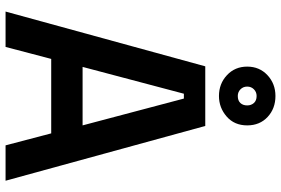

<svg xmlns="http://www.w3.org/2000/svg" viewBox="-176 -810 986 673"><g transform="rotate(90 316.5 -473.0)"><path d="M20 0 212 -700H421L613 0H489L447 -160H186L144 0ZM214 -270H419L325 -625H308ZM316 -748Q273 -748 243 -776Q213 -804 213 -847Q213 -890 243 -918Q273 -946 316 -946Q360 -946 389.5 -918.5Q419 -891 419 -847Q419 -802 388 -775Q357 -748 316 -748ZM316 -814Q332 -814 340.5 -823Q349 -832 349 -847Q349 -861 340.5 -870.5Q332 -880 316 -880Q302 -880 292.5 -870.5Q283 -861 283 -847Q283 -833 292.5 -823.5Q302 -814 316 -814Z"/></g></svg>

Font: Space Grotesk SemiBold
Style: Regular
Weight: 600
Designer: Florian Karsten
Foundry: Florian Karsten
Version: Version 2.000